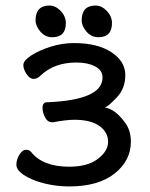

<svg xmlns="http://www.w3.org/2000/svg" viewBox="-20 -647 541 691"><path d="M229 24Q184 24 141 13.5Q98 3 68.5 -15.5Q39 -34 39 -54Q39 -73 50 -90.5Q61 -108 73 -108Q85 -108 92 -100Q134 -47 229 -47Q295 -47 332 -75Q369 -103 369 -137Q369 -171 338 -193.5Q307 -216 247 -216Q220 -216 171 -207H168Q151 -207 142 -225Q133 -243 133 -259Q133 -279 150 -279Q349 -287 349 -368Q349 -394 322.5 -408Q296 -422 255 -422Q175 -422 126 -375Q114 -363 101 -363Q87 -363 75.5 -380.5Q64 -398 64 -413Q64 -429 92.5 -447.5Q121 -466 162.5 -479Q204 -492 246 -492Q331 -492 381 -459Q431 -426 431 -377Q431 -329 400.5 -296.5Q370 -264 357 -260Q395 -255 432 -203Q451 -176 451 -137Q451 -69 392.5 -22.5Q334 24 229 24ZM168 -513Q143 -513 125.5 -533Q108 -553 108 -574Q108 -627 158 -627Q180 -627 198.5 -607.5Q217 -588 217 -564Q217 -513 168 -513ZM334 -513Q309 -513 291.5 -533Q274 -553 274 -574Q274 -627 324 -627Q346 -627 364.5 -607.5Q383 -588 383 -564Q383 -513 334 -513Z"/></svg>

Font: LXGW WenKai Lite Medium
Style: Regular
Weight: 500
Designer: LXGW / Fontworks Inc.
Foundry: LXGW / Fontworks Inc.
Version: Version 1.511; March 25, 2025